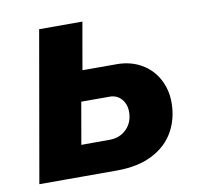

<svg xmlns="http://www.w3.org/2000/svg" viewBox="-64 -587 681 654"><g transform="rotate(-10 276.5 -260.0)"><path d="M142.2 -107 283.8 -107.4Q318.4 -107.4 341.6 -130.5Q364.8 -153.6 364.8 -189.6Q364.8 -216.8 349.1 -234.4Q333.4 -252 309.2 -252L150.4 -252L169.4 -356.8H351.2Q398.6 -356.8 435.5 -335.9Q472.4 -315 492.6 -278Q512.8 -241 512.8 -196.2Q512.8 -140.8 488 -96.3Q463.2 -51.8 412.9 -25.9Q362.6 0 289 0H120ZM112 -520H261.6L225.2 -312.6L220.2 -308.2L166.4 0H21Z"/></g></svg>

Font: Fixel Italic Variable Display Thin
Style: Italic
Weight: 100
Italic angle: -10°
Designer: AlfaBravo + MacPaw
Foundry: Kyrylo Tkachov, Marchela Mozhyna, Serhii Makarenko, Maria Weinstein, Zakhar Kryvoshyya
Version: Version 1.210;Glyphs 3.2 (3217)